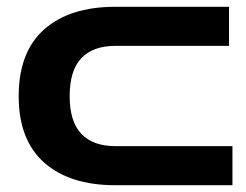

<svg xmlns="http://www.w3.org/2000/svg" viewBox="-20 -540 724 565"><path d="M319 5Q185 5 110 -61.5Q35 -128 35 -257Q35 -387 110 -453.5Q185 -520 319 -520H654V-405H319Q254 -405 219.5 -369Q185 -333 185 -257Q185 -182 219.5 -146Q254 -110 319 -110H664V5Z"/></svg>

Font: Zen Dots
Style: Regular
Weight: 400
Designer: Yoshimichi Ohira
Foundry: A-1 Corp ZenFonts
Version: Version 1.000; ttfautohint (v1.8.3)